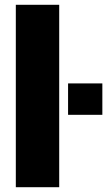

<svg xmlns="http://www.w3.org/2000/svg" viewBox="-20 -756 447 801"><path d="M46 25V-736H227V25ZM264 -277V-408H407V-277Z"/></svg>

Font: BM Euljiro oraeorae
Style: Regular
Weight: 400
Designer: Bongjin Kim; Bomjun Kim; Myungsoo Han; Hyesun Chae; Mikyoung Jeong; Wujin Sim; Minjae Kang; Suwha Jang;
Foundry: Sandoll Inc.
Version: Version 1.000;hotconv 1.0.109;makeexe 2.5.65596